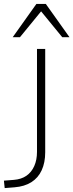

<svg xmlns="http://www.w3.org/2000/svg" viewBox="-30 -955 375 981"><path d="M-6 6 -10 -32 41 -36Q79 -39 105 -57Q131 -75 145 -106.5Q159 -138 159 -179V-705H201V-177Q201 -124 183 -85Q165 -46 130 -24Q95 -2 44 2ZM35 -765 156 -935H204L325 -765H288L180 -897L72 -765Z"/></svg>

Font: Nunito Sans 12pt ExtraLight
Style: Regular
Weight: 200
Designer: Vernon Adams
Foundry: Vernon Adams
Version: Version 3.101;gftools[0.9.27]